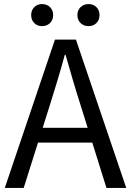

<svg xmlns="http://www.w3.org/2000/svg" viewBox="-20 -929 648 949"><path d="M3.6 0 251.7 -733.4H355.3L604 0H506.2L377.9 -410.4Q358 -472.5 340.1 -533.4Q322.3 -594.3 304.2 -658H300.2Q282.9 -593.9 264.6 -533.2Q246.2 -472.5 226.7 -410.4L97.1 0ZM133.1 -224.1V-297.4H471.2V-224.1ZM187.4 -799.8Q164.8 -799.8 149.5 -815Q134.1 -830.1 134.1 -854.6Q134.1 -878.6 149.5 -893.7Q164.8 -908.9 187.4 -908.9Q211.6 -908.9 227.2 -893.7Q242.7 -878.6 242.7 -854.6Q242.7 -830.1 227.2 -815Q211.6 -799.8 187.4 -799.8ZM417.6 -799.8Q394 -799.8 378.3 -815Q362.6 -830.1 362.6 -854.6Q362.6 -878.6 378.3 -893.7Q394 -908.9 417.6 -908.9Q441.2 -908.9 456.5 -893.7Q471.9 -878.6 471.9 -854.6Q471.9 -830.1 456.5 -815Q441.2 -799.8 417.6 -799.8Z"/></svg>

Font: Noto Sans TC
Style: Regular
Weight: 100
Designer: Ryoko NISHIZUKA 西塚涼子 (kana, bopomofo & ideographs); Paul D. Hunt (Latin, Greek & Cyrillic); Sandoll Communications 산돌커뮤니
Foundry: Adobe
Version: Version 2.004;hotconv 1.0.118;makeotfexe 2.5.65603